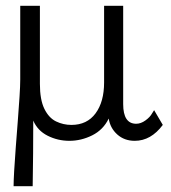

<svg xmlns="http://www.w3.org/2000/svg" viewBox="-20 -477 590 664"><path d="M27 167Q27 150 29 114Q31 78 34.5 33Q38 -12 41.5 -58Q45 -104 47.5 -142Q50 -180 50 -202V-457H118V-187Q118 -132 133.5 -100.5Q149 -69 174 -57Q199 -45 227 -45Q281 -45 310.5 -85Q340 -125 340 -192V-457H406V-117Q406 -49 451 -49Q467 -49 483 -60.5Q499 -72 506 -85L513 -96L543 -45Q502 10 446 10Q410 10 385.5 -12Q361 -34 356 -67Q337 -28 299 -9Q261 10 220 10Q180 10 145 -7.5Q110 -25 95 -60Q95 -3 94.5 53.5Q94 110 93 167Z"/></svg>

Font: Inconsolata SemiExpanded
Style: Regular
Weight: 400
Width: 6
Monospace: yes
Designer: Raph Levien, Cyreal, Brenton Simpson
Foundry: Raph Levien, Cyreal, Google
Version: Version 3.000; ttfautohint (v1.8.2.53-6de2)